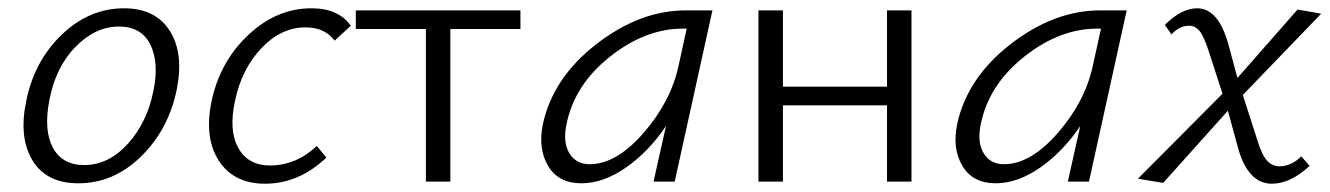

<svg xmlns="http://www.w3.org/2000/svg" viewBox="-20 -438 3208 463"><path d="M169 4Q92 4 58.5 -51Q25 -106 43 -193Q62 -290 128.5 -354Q195 -418 279 -418Q355 -418 389.5 -363.5Q424 -309 406 -221Q386 -125 320 -60.5Q254 4 169 4ZM183 -40Q242 -40 288.5 -91.5Q335 -143 350 -219Q364 -287 342.5 -330.5Q321 -374 267 -374Q210 -374 162 -325Q114 -276 99 -196Q85 -124 107.5 -82Q130 -40 183 -40Z M787 -340Q763 -372 717 -372Q658 -372 610.5 -322Q563 -272 547 -196Q531 -124 554.5 -81.5Q578 -39 631 -39Q694 -39 744 -86L767 -58Q701 5 619 5Q544 5 508 -50Q472 -105 490 -193Q510 -289 578.5 -353.5Q647 -418 731 -418Q796 -418 826 -376Z M1235 -413V-368H1066V0H1007V-368H838V-413Z M1634 -413H1698L1607 0H1556L1586 -134Q1544 -72 1489.5 -34Q1435 4 1382 4Q1327 4 1302 -37.5Q1277 -79 1289 -138Q1313 -250 1418 -331.5Q1523 -413 1634 -413ZM1402 -42Q1466 -42 1531.5 -117Q1597 -192 1616 -278L1636 -369H1627Q1536 -369 1450.5 -301Q1365 -233 1346 -138Q1337 -95 1353 -68.5Q1369 -42 1402 -42Z M2119 -413H2178V0H2119V-184H1868V0H1809V-413H1868V-229H2119Z M2633 -413H2697L2606 0H2555L2585 -134Q2543 -72 2488.5 -34Q2434 4 2381 4Q2326 4 2301 -37.5Q2276 -79 2288 -138Q2312 -250 2417 -331.5Q2522 -413 2633 -413ZM2401 -42Q2465 -42 2530.5 -117Q2596 -192 2615 -278L2635 -369H2626Q2535 -369 2449.5 -301Q2364 -233 2345 -138Q2336 -95 2352 -68.5Q2368 -42 2401 -42Z M3065 -37Q3094 -37 3118 -61L3138 -38Q3092 5 3047 5Q2989 5 2965 -83L2941 -171L2785 3L2724 -7L2928 -212L2895 -314Q2883 -351 2872.5 -363.5Q2862 -376 2848 -376Q2824 -376 2805 -355L2789 -378Q2829 -418 2867 -418Q2919 -418 2943 -328L2964 -250L3109 -415L3166 -405L2977 -209L3013 -97Q3024 -62 3036.5 -49.5Q3049 -37 3065 -37Z"/></svg>

Font: EauTestText Semilight
Style: Italic
Weight: 300
Italic angle: -12°
Designer: Christian Thalmann (Catharsis Fonts)
Version: Version 0.001;PS 000.001;hotconv 1.0.88;makeotf.lib2.5.64775